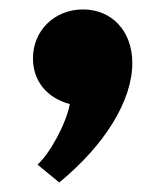

<svg xmlns="http://www.w3.org/2000/svg" viewBox="-20 -214 348 405"><path d="M127.3 5.5C120 45.9 85 110.5 59.1 133.2L105 170.9C201.8 91.4 259.1 -2.3 259.1 -80.9C259.1 -149.5 215 -194.1 155 -194.1C95 -194.1 49.5 -149.5 49.5 -90.9C49.5 -43.6 78.6 -7.3 127.3 5.5Z"/></svg>

Font: Spartan MB ExtBd
Style: Regular
Weight: 800
Designer: Matt Bailey, Mirko Velimirovic
Foundry: Matt Bailey
Version: Version 1.005